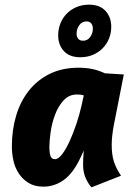

<svg xmlns="http://www.w3.org/2000/svg" viewBox="-20 -793 569 825"><path d="M216 -109Q231 -109 247.5 -131Q264 -153 279.5 -187Q295 -221 308.5 -261.5Q322 -302 330 -338L340 -383Q329 -387 311 -387Q276 -387 253 -361.5Q230 -336 216.5 -300Q203 -264 197.5 -225Q192 -186 192 -160Q192 -139 196.5 -124Q201 -109 216 -109ZM167 9Q129 9 103.5 -6.5Q78 -22 61.5 -46.5Q45 -71 38 -101.5Q31 -132 31 -163Q31 -235 49.5 -296.5Q68 -358 104.5 -404Q141 -450 194.5 -476Q248 -502 317 -502Q350 -502 376.5 -496.5Q403 -491 431 -478L512 -473L469 -255Q460 -207 460 -170Q460 -128 469.5 -98.5Q479 -69 500 -38L373 12Q358 -5 347.5 -29.5Q337 -54 337 -84Q337 -96 337.5 -111Q338 -126 340 -146L327 -118Q295 -49 254.5 -20Q214 9 167 9ZM352 -701Q332 -701 320.5 -684.5Q309 -668 309 -648Q309 -635 316 -626.5Q323 -618 337 -618Q356 -618 367.5 -634Q379 -650 379 -670Q379 -684 372 -692.5Q365 -701 352 -701ZM325 -547Q279 -547 254.5 -573.5Q230 -600 230 -641Q230 -668 239.5 -692Q249 -716 266.5 -734Q284 -752 308.5 -762.5Q333 -773 363 -773Q409 -773 433.5 -746Q458 -719 458 -678Q458 -651 448.5 -627.5Q439 -604 421.5 -586Q404 -568 379.5 -557.5Q355 -547 325 -547Z"/></svg>

Font: Amaranth
Style: Bold Italic
Weight: 700
Italic angle: -12°
Designer: Gesine Todt
Foundry: Gesine Todt
Version: Version 1.001